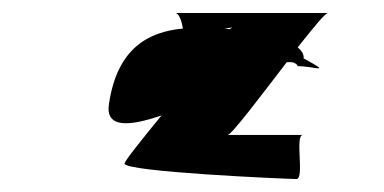

<svg xmlns="http://www.w3.org/2000/svg" viewBox="-20 -602 592 296"><path d="M148 -442C142 -404 179 -407 229 -424C198 -386 173 -355 172 -350C170 -337 424 -326 437 -326C450 -326 434 -394 447 -394H331C337 -394 382 -454 422 -506C431 -507 437 -505 439 -500C465 -500 494 -487 448 -512C449 -518 445 -524 439 -529C463 -559 481 -582 486 -582H250C256 -582 260 -570 262 -558C210 -553 161 -529 148 -442ZM326 -558C332 -559 336 -559 338 -560C337 -559 336 -558 334 -557C331 -557 329 -558 326 -558Z"/></svg>

Font: Ampere
Style: SuCndIta
Weight: 400
Version: Version 1